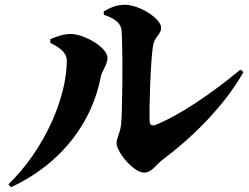

<svg xmlns="http://www.w3.org/2000/svg" viewBox="-20 -754 1040 802"><path d="M413 -706 414 -692C459 -678 486 -656 488 -626C494 -529 491 -281 486 -236C482 -197 467 -179 467 -155C467 -120 537 -33 582 -33C614 -33 636 -70 658 -86C776 -174 914 -306 997 -453L984 -463C860 -360 725 -270 631 -233C614 -226 605 -232 605 -249C603 -318 609 -497 619 -562C625 -602 653 -609 653 -638C653 -676 563 -734 502 -734C472 -734 449 -727 413 -706ZM190 -575C229 -556 259 -534 259 -501C259 -344 164 -128 15 16L26 28C249 -76 367 -255 401 -433C406 -459 429 -484 429 -512C429 -558 328 -612 277 -612C243 -612 216 -601 190 -590Z"/></svg>

Font: Noto Serif SC Black
Style: Regular
Weight: 900
Designer: Ryoko NISHIZUKA 西塚涼子 (kana & ideographs); Frank Grießhammer (Latin, Greek & Cyrillic); Wenlong ZHANG 张文龙 (bopomofo); San
Foundry: Adobe
Version: Version 2.001;hotconv 1.1.0;makeotfexe 2.6.0